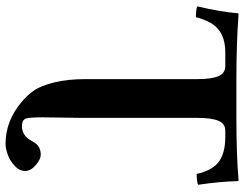

<svg xmlns="http://www.w3.org/2000/svg" viewBox="-114 -579 880 692"><g transform="rotate(90 326.0 -233.0)"><path d="M404.8 -81.1Q404.8 -49.8 403.3 21.5Q401.9 92.8 406.2 110.4Q410.6 127.9 434.1 127.9Q462.9 127.9 480 105Q482.9 101.6 488.8 91.3Q494.6 81.1 499 75.7Q503.4 70.3 513.7 65.2Q523.9 60.1 538.1 60.1Q553.7 60.1 575 78.1Q596.2 96.2 596.2 116.2Q596.2 137.7 577.1 154.8Q558.1 171.9 536.4 179.4Q514.6 187 498 187Q416 187 347.2 128.9Q321.8 107.4 305.7 84Q289.6 60.5 277.3 12.7Q265.1 -35.2 265.1 -103V-505.9Q265.1 -555.2 254.6 -580.1Q244.1 -605 217.8 -605H168.9Q117.7 -605 87.2 -581.1Q56.6 -557.1 42 -499Q15.1 -499 2.9 -503.9Q22.5 -586.4 27.8 -649.9Q27.8 -652.8 32.2 -652.8Q133.8 -645 265.1 -645H405.8Q538.6 -645 629.9 -652.8Q630.9 -652.8 631.8 -651.6Q632.8 -650.4 632.8 -649.9Q634.3 -585.9 646 -506.8Q634.8 -502 606.9 -502Q594.2 -558.6 562.7 -581.8Q531.2 -605 473.1 -605H451.2Q425.3 -605 415 -579.6Q404.8 -554.2 404.8 -502.9Z"/></g></svg>

Font: Linux Libertine G
Style: Bold
Weight: 700
Designer: Philipp H. Poll
Foundry: Philipp H. Poll
Version: Version 5.0.3